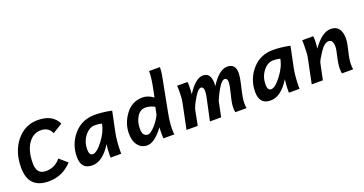

<svg xmlns="http://www.w3.org/2000/svg" viewBox="-38 -1483 4173 2200"><g transform="rotate(-20 2048.5 -383.5)"><path d="M282.7 14.2Q33.7 14.2 33.7 -241.2Q33.7 -437 137.2 -563.5Q240.7 -689.9 396.5 -689.9Q578.6 -689.9 639.6 -559.1L520.5 -485.8Q486.3 -567.9 390.6 -567.9Q296.4 -567.9 236.6 -480.5Q176.8 -393.1 176.8 -243.2Q176.8 -107.9 289.6 -107.9Q400.4 -107.9 470.7 -194.8L565.9 -111.8Q447.8 14.2 282.7 14.2Z M861.3 -106.4Q910.2 -106.4 986.3 -206.8Q1062.5 -307.1 1077.6 -400.4Q1038.6 -410.2 994.6 -410.2Q923.8 -410.2 870.4 -340.8Q816.9 -271.5 816.9 -177.2Q816.9 -106.4 861.3 -106.4ZM812 12.7Q676.3 12.7 676.3 -138.7Q676.3 -293 775.1 -408Q874 -522.9 1033.2 -522.9Q1125 -522.9 1238.3 -500L1189.9 -266.6Q1166.5 -161.1 1166.5 -23.4L1167 0H1037.1Q1036.6 -11.2 1036.6 -27.3Q1036.6 -99.1 1046.4 -161.1Q939 12.7 812 12.7Z M1482.4 12.7Q1413.6 12.7 1370.8 -40.5Q1328.1 -93.8 1328.1 -186Q1328.1 -310.1 1407.2 -416.5Q1486.3 -522.9 1614.7 -522.9Q1680.7 -522.9 1745.1 -474.6L1765.1 -572.3Q1790.5 -698.2 1790.5 -765.6L1790 -781.2H1922.4V-772Q1922.4 -738.8 1915.5 -693.4Q1910.2 -661.1 1833 -264.2Q1810.5 -147 1810.5 -69.3Q1810.5 -19 1814.9 0H1680.7Q1679.2 -45.4 1679.2 -64.9Q1679.2 -110.8 1682.1 -135.7Q1572.3 12.7 1482.4 12.7ZM1533.2 -101.6Q1563 -101.6 1616.7 -159.7Q1670.4 -217.8 1699.7 -283.2L1717.8 -371.1Q1665 -402.3 1604.5 -402.3Q1543 -402.3 1504.2 -341.8Q1465.3 -281.2 1465.3 -192.4Q1465.3 -101.6 1533.2 -101.6Z M2694.8 0H2558.1Q2552.7 -21.5 2552.7 -60.5Q2552.7 -108.4 2578.9 -208.7Q2605 -309.1 2605 -354Q2605 -399.4 2570.3 -399.4Q2516.6 -399.4 2423.8 -188L2385.3 0H2248.5L2305.7 -268.1Q2315.9 -314.9 2315.9 -343.3Q2315.9 -399.4 2282.2 -399.4Q2248 -399.4 2198.2 -315.2Q2148.4 -231 2136.7 -188L2099.6 0H1962.9L2026.4 -309.1Q2037.1 -361.3 2037.1 -440.4Q2037.1 -496.1 2034.2 -512.7H2161.1Q2164.6 -496.6 2164.6 -472.7Q2164.6 -422.9 2159.2 -363.3Q2261.2 -522.9 2351.1 -522.9Q2446.3 -522.9 2446.3 -394Q2446.3 -372.1 2443.8 -357.9Q2548.8 -522.9 2647 -522.9Q2748 -522.9 2748 -409.2Q2748 -359.4 2719 -239.3Q2689.9 -119.1 2689.9 -63.5Q2689.9 -23.4 2694.8 0Z M3035.6 -106.4Q3084.5 -106.4 3160.6 -206.8Q3236.8 -307.1 3252 -400.4Q3212.9 -410.2 3168.9 -410.2Q3098.1 -410.2 3044.7 -340.8Q2991.2 -271.5 2991.2 -177.2Q2991.2 -106.4 3035.6 -106.4ZM2986.3 12.7Q2850.6 12.7 2850.6 -138.7Q2850.6 -293 2949.5 -408Q3048.3 -522.9 3207.5 -522.9Q3299.3 -522.9 3412.6 -500L3364.3 -266.6Q3340.8 -161.1 3340.8 -23.4L3341.3 0H3211.4Q3210.9 -11.2 3210.9 -27.3Q3210.9 -99.1 3220.7 -161.1Q3113.3 12.7 2986.3 12.7Z M3995.1 0H3858.4Q3853 -21.5 3853 -60.5Q3853 -116.2 3873 -199.2Q3893.1 -282.2 3893.1 -313.5Q3893.1 -399.4 3840.3 -399.4Q3789.6 -399.4 3737.5 -322.8Q3685.5 -246.1 3668.5 -205.6L3625.5 0H3489.7L3553.2 -309.1Q3561.5 -350.1 3561.5 -460Q3561.5 -484.9 3560.5 -512.7H3694.8Q3698.2 -485.8 3698.2 -461.4Q3698.2 -439.5 3690.4 -363.3Q3803.2 -522.9 3909.2 -522.9Q4038.1 -522.9 4038.1 -358.9Q4038.1 -310.5 4014.2 -216.3Q3990.2 -122.1 3990.2 -63.5Q3990.2 -23.4 3995.1 0Z"/></g></svg>

Font: Cadman
Style: Bold Italic
Weight: 700
Italic angle: -12°
Designer: Paul James MIller
Foundry: High-Logic / Made with FontCreator
Version: Version 2.114;March 28, 2021;FontCreator 13.0.0.2683 64-bit